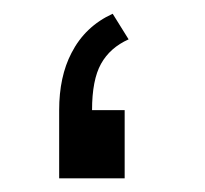

<svg xmlns="http://www.w3.org/2000/svg" viewBox="-20 -736 301 282"><path d="M163.1 -574.2V-474.1H66.9V-574.2Q66.9 -623.5 85 -658.2Q105 -697.3 145.5 -715.8L168.9 -678.2Q141.6 -666 128.4 -642.3Q115.2 -618.7 115.2 -574.2Z"/></svg>

Font: Arian AMU
Style: Regular
Weight: 400
Designer: Ruben Hakobyan (Tarumian)
Foundry: Ruben Hakobyan (Tarumian)
Version: Version 4.003